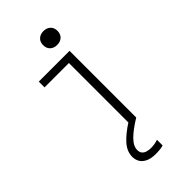

<svg xmlns="http://www.w3.org/2000/svg" viewBox="-280 -770 1059 1059"><g transform="rotate(-45 250.0 -240.0)"><path d="M273 0V-475H83V-520H323V0ZM298 -591Q273 -591 257.5 -605.5Q242 -620 242 -645Q242 -670 257.5 -684.5Q273 -699 298 -699Q323 -699 338.5 -684.5Q354 -670 354 -645Q354 -620 338.5 -605.5Q323 -591 298 -591ZM259 219Q220 219 196.5 207Q173 195 163.5 177Q154 159 154 138Q154 96 187 59Q220 22 279 -15L323 0Q264 36 232 68Q200 100 200 131Q200 149 209 159Q218 169 232.5 173Q247 177 262 177Q277 177 291 174.5Q305 172 317 168V212Q304 216 289.5 217.5Q275 219 259 219Z"/></g></svg>

Font: M PLUS Code Latin Light
Style: Regular
Weight: 300
Designer: Coji Morishita
Foundry: UNDERFOREST DESIGN
Version: Version 1.002; ttfautohint (v1.8.3)